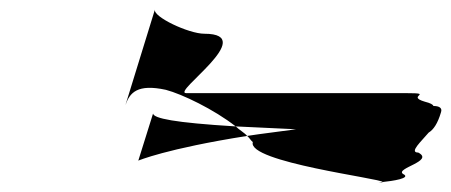

<svg xmlns="http://www.w3.org/2000/svg" viewBox="-20 -588 949 404"><path d="M244 -367C253 -393 269 -412 329 -399C363 -390 430 -358 476 -322L603 -316C568 -311 532 -307 500 -302C505 -298 507 -293 512 -289C499 -247 786 -212 785 -205C805 -207 847 -213 828 -222C811 -234 895 -249 860 -267C840 -267 867 -291 882 -309C892 -315 901 -328 908 -352C911 -361 904 -365 892 -365C891 -368 886 -371 874 -374C833 -386 895 -392 836 -392H372C339 -392 527 -517 410 -517C377 -517 301 -553 306 -568ZM271 -250C271 -250 329 -275 500 -302C494 -309 483 -315 476 -322C345 -330 304 -339 302 -349ZM785 -205C778 -204 773 -204 778 -204H784Z"/></svg>

Font: bitstorm
Style: maxextobl
Weight: 400
Version: Version 0.2